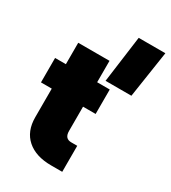

<svg xmlns="http://www.w3.org/2000/svg" viewBox="-196 -911 898 1010"><g transform="rotate(30 252.5 -406.0)"><path d="M343 -811.5H505L462 -528.5H305ZM347 -158V0H279.5Q186 0 133.2 -46.5Q80.5 -93 80.5 -177.5V-351.5H15V-500H80.5V-630H270.5V-500H347V-351.5H270.5V-204Q270.5 -158 310.5 -158Z"/></g></svg>

Font: Overused Grotesk Black
Style: Regular
Weight: 900
Version: Version 0.004